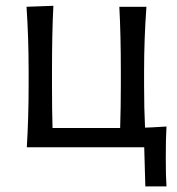

<svg xmlns="http://www.w3.org/2000/svg" viewBox="-20 -520 624 678"><path d="M567.9 -73.2Q565.4 -33.7 565.4 38.1Q565.4 104.5 567.9 138.2H493.2L489.3 0H74.7Q81.1 -106.4 81.1 -219.2V-269Q81.1 -386.2 73.7 -496.1L168.5 -499.5Q163.6 -406.2 163.6 -269V-219.2Q163.6 -129.9 165.5 -67.9H348.6H404.3Q406.7 -145 406.7 -219.2V-269Q406.7 -395.5 401.4 -496.1H497.1Q488.8 -382.8 488.8 -269V-219.2Q488.8 -133.8 492.2 -69.3Q504.4 -69.3 567.9 -73.2Z"/></svg>

Font: Commissioner Flair
Style: Regular
Weight: 400
Designer: Kostas Bartsokas
Foundry: Kostas Bartsokas
Version: Version 1.000